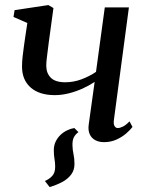

<svg xmlns="http://www.w3.org/2000/svg" viewBox="-20 -564 591 776"><path d="M280.5 -46.5 297 -30Q285 -21.5 278.5 -9Q272 3.5 273 25.5Q273.5 43 277.2 59.8Q281 76.5 281 99Q281 124 267.2 142Q253.5 160 230.8 172Q208 184 180.5 192L161.5 167.5Q180 159.5 191.5 146.5Q203 133.5 203 110Q203 94 200.2 78.2Q197.5 62.5 197.5 43.5Q197.5 24 205 8.2Q212.5 -7.5 224.8 -19Q237 -30.5 251.8 -37.5Q266.5 -44.5 280.5 -46.5ZM196 -531.5 177 -392Q175.5 -378 173 -360.2Q170.5 -342.5 168.8 -326.2Q167 -310 167 -298Q167 -268.5 185.2 -250Q203.5 -231.5 243.5 -231.5Q277.5 -231.5 309.5 -243.5Q341.5 -255.5 368 -273.5L403.5 -534H501L440.5 -80.5Q438 -62.5 443 -54.5Q448 -46.5 455.5 -46.5Q465 -46.5 477 -52.5Q489 -58.5 503.5 -73.5L515.5 -51Q507 -39.5 490.5 -25Q474 -10.5 451 0Q428 10.5 400.5 10.5Q379.5 10.5 364.5 2.2Q349.5 -6 342.5 -21.8Q335.5 -37.5 338.5 -60L362.5 -233Q341 -218.5 314 -206.2Q287 -194 258.2 -186.8Q229.5 -179.5 201.5 -179.5Q139 -179.5 104 -210.2Q69 -241 69 -295Q69 -312 71.2 -334Q73.5 -356 76.8 -378.2Q80 -400.5 82.5 -418L90.5 -471L34.5 -495.5L39 -523L175.5 -543.5Z"/></svg>

Font: Merriweather 72pt
Style: Italic
Weight: 400
Italic angle: -7.8°
Version: Version 2.101